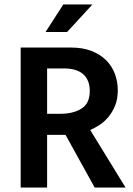

<svg xmlns="http://www.w3.org/2000/svg" viewBox="-20 -844 600 864"><path d="M73 -630H300Q352 -630 391 -615Q430 -600 456.5 -574Q483 -548 496.5 -513Q510 -478 510 -437Q510 -399 498.5 -370Q487 -341 469 -319Q451 -297 429 -282.5Q407 -268 386 -259L545 0H406L275 -237H192V0H73ZM192 -332H253Q310 -332 347 -355.5Q384 -379 384 -434Q384 -484 354.5 -510Q325 -536 268 -536H192ZM282 -700H185L265 -824H396Z"/></svg>

Font: Mukta Malar SemiBold
Style: Regular
Weight: 600
Designer: Aadarsh Rajan, Girish Dalvi, Yashodeep Gholap
Foundry: Ek Type
Version: Version 2.538;PS 1.000;hotconv 16.6.51;makeotf.lib2.5.65220;